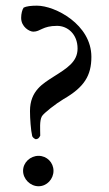

<svg xmlns="http://www.w3.org/2000/svg" viewBox="-20 -647 386 678"><path d="M61.5 -43.9C61.5 -14.6 86.9 10.7 116.2 10.7C145.5 10.7 168.9 -14.6 168.9 -43.9C168.9 -73.2 145.5 -96.7 116.2 -96.7C86.9 -96.7 61.5 -73.2 61.5 -43.9ZM93.8 -166C96.7 -160.2 101.6 -157.2 106.4 -155.3C115.2 -156.2 118.2 -160.2 122.1 -168C122.1 -190.4 119.1 -220.7 127.9 -236.3C133.8 -247.1 177.7 -281.2 204.1 -296.9C277.3 -338.9 302.7 -379.9 302.7 -446.3C302.7 -560.5 174.8 -627 110.4 -627C89.8 -627 73.2 -625 63.5 -620.1C58.6 -613.3 54.7 -598.6 54.7 -584C54.7 -551.8 84 -535.2 97.7 -535.2C123 -535.2 129.9 -555.7 181.6 -555.7C218.8 -555.7 253.9 -526.4 253.9 -475.6C253.9 -428.7 216.8 -406.2 168.9 -376C132.8 -352.5 85.9 -327.1 85.9 -254.9C85.9 -228.5 88.9 -186.5 93.8 -166Z"/></svg>

Font: Crimson
Style: Roman
Weight: 400
Version: Version 0.2